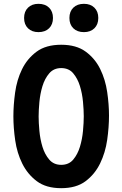

<svg xmlns="http://www.w3.org/2000/svg" viewBox="-20 -974 640 1004"><path d="M300 -112Q340 -112 363 -139.5Q386 -167 398 -206.5Q410 -246 414 -289.5Q418 -333 418 -366Q418 -398 414 -441.5Q410 -485 398 -524Q386 -563 363 -590.5Q340 -618 300 -618Q261 -618 237.5 -590.5Q214 -563 202 -523.5Q190 -484 186 -440.5Q182 -397 182 -365Q182 -333 186 -289.5Q190 -246 202 -206.5Q214 -167 237.5 -139.5Q261 -112 300 -112ZM300 10Q221 10 172.5 -26.5Q124 -63 96.5 -118.5Q69 -174 59.5 -240Q50 -306 50 -366Q50 -424 59 -490Q68 -556 95 -611.5Q122 -667 171 -703.5Q220 -740 300 -740Q379 -740 428 -704Q477 -668 504 -613Q531 -558 540.5 -493Q550 -428 550 -370Q550 -309 540.5 -242.5Q531 -176 503.5 -119.5Q476 -63 427.5 -26.5Q379 10 300 10ZM419 -806Q384 -806 363.5 -826Q343 -846 343 -880Q343 -914 363.5 -934Q384 -954 419 -954Q453 -954 473.5 -934Q494 -914 494 -880Q494 -846 473.5 -826Q453 -806 419 -806ZM181 -806Q147 -806 126.5 -826Q106 -846 106 -880Q106 -914 126.5 -934Q147 -954 181 -954Q216 -954 236.5 -934Q257 -914 257 -880Q257 -846 236.5 -826Q216 -806 181 -806Z"/></svg>

Font: Maple Mono NL
Style: Bold
Weight: 700
Monospace: yes
Designer: subframe7536
Version: Version 7.000